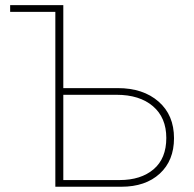

<svg xmlns="http://www.w3.org/2000/svg" viewBox="-20 -710 737 730"><path d="M18.6 -665V-690.4H220.7V-375H427.7Q524.4 -375 583 -323.7Q641.6 -272.5 641.6 -184.6Q641.6 -99.6 587.4 -49.8Q533.2 0 441.4 0H190.4V-665ZM220.7 -25.4H434.6Q515.6 -25.4 564 -66.4Q612.3 -107.4 612.3 -185.5Q612.3 -262.7 561.5 -306.2Q510.7 -349.6 422.9 -349.6H220.7Z"/></svg>

Font: Gothic A1 Thin
Style: Regular
Weight: 250
Designer: HanYang I&C Co.,Ltd.
Foundry: HanYang I&C Co.,Ltd.
Version: Version 2.50